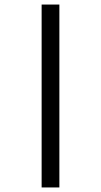

<svg xmlns="http://www.w3.org/2000/svg" viewBox="-20 -772 444 844"><path d="M241 -752V52H163V-752Z"/></svg>

Font: Pathway Extreme Medium
Style: Regular
Weight: 500
Designer: Eduardo Rodriguez Tunni
Foundry: Eduardo Rodriguez Tunni
Version: Version 1.001;gftools[0.9.26]